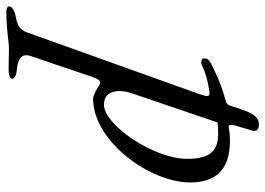

<svg xmlns="http://www.w3.org/2000/svg" viewBox="-258 -411 832 602"><g transform="rotate(90 158.0 -110.0)"><path d="M-107 286C-71 286 -41 283 -8 279C-2 278 6 278 15 278C32 278 54 279 75 279C90 279 104 276 104 268C104 258 87 254 74 253C40 250 23 237 33 209L99 14C105 -2 110 -8 115 -8C118 -8 122 -7 126 -4C139 4 155 14 167 14C299 14 429 -163 429 -290C429 -360 399 -415 299 -415C285 -415 272 -414 255 -411C250 -410 246 -416 250 -429L267 -487C270 -499 260 -506 249 -506C219 -506 208 -480 189 -417C186 -407 180 -403 171 -401C118 -387 76 -366 55 -355C47 -351 40 -345 40 -334C40 -328 45 -325 52 -325C54 -325 58 -325 61 -327C89 -340 109 -345 141 -350C144 -350 147 -351 149 -351C161 -351 160 -343 152 -319L-41 220C-50 246 -65 252 -93 257C-105 259 -123 267 -123 277C-123 284 -114 286 -107 286ZM186 -20C165 -20 152 -29 146 -46C141 -61 141 -82 149 -106L241 -376C255 -378 267 -378 279 -378C327 -377 355 -356 355 -281C355 -175 248 -20 186 -20Z"/></g></svg>

Font: EB Garamond
Style: Italic
Weight: 400
Italic angle: -17.2°
Designer: Georg Duffner and Octavio Pardo
Foundry: Georg Duffner
Version: Version 1.000;PS 001.000;hotconv 1.0.88;makeotf.lib2.5.64775